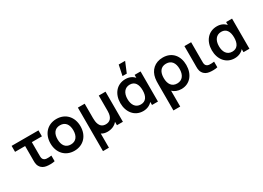

<svg xmlns="http://www.w3.org/2000/svg" viewBox="-17 -1771 4080 2981"><g transform="rotate(-30 2023.5 -281.0)"><path d="M337 4C375 10.5 444 11 484.5 0V-101C455.5 -96.5 422.5 -94.5 396 -97C373 -99 350.5 -108 337 -130C324 -152.5 326 -183 326 -227.5V-433H506.5V-540H25V-433H205.5V-220.5C205.5 -152 200.5 -109 228 -64C257 -17 297.5 -2.5 337 4Z M834.5 15C996 15 1104 -101.5 1104 -270C1104 -437 997.5 -555 834.5 -555C675 -555 566 -439.5 566 -270C566 -103 672 15 834.5 15ZM834.5 -98C741.5 -98 693.5 -165 693.5 -270C693.5 -372 737.5 -442 834.5 -442C929 -442 976.5 -374.5 976.5 -270C976.5 -168.5 930 -98 834.5 -98Z M1319.5 240V-14C1346.5 4.5 1382 15.5 1425.5 15.5C1503 15.5 1563 -13 1602 -61V0H1708.5V-540H1587.5V-262.5C1587.5 -131.5 1522.5 -98 1461.5 -98C1346 -98 1335 -213.5 1335 -280V-540H1213V240Z M2096.5 -802.5 2058 -617.5H2134.5L2211.5 -802.5ZM2230.5 -486.5C2193.5 -530 2139 -555 2071 -555C1916 -555 1818.5 -434 1818.5 -270C1818.5 -108 1914.5 15 2067.5 15C2135.5 15 2192.5 -11 2230.5 -55V0H2337V-540H2230.5ZM2086 -93C1988.5 -93 1946 -172 1946 -269.5C1946 -378 1998 -447 2087.5 -447C2179.5 -447 2219 -375.5 2219 -270C2219 -165.5 2179.5 -93 2086 -93Z M2597.5 240V-44C2632.5 -8 2689 15 2753.5 15C2906 15 3002.5 -107.5 3002.5 -272C3002.5 -434 2908.5 -555 2741 -555C2597 -555 2504 -465.5 2482.5 -336C2476.5 -303 2476 -268 2476 -232V240ZM2738 -93C2643.5 -93 2596.5 -163 2596.5 -270.5C2596.5 -375.5 2640.5 -447 2738 -447C2834 -447 2881.5 -377.5 2881.5 -271C2881.5 -166 2834 -93 2738 -93Z M3254 4C3292.5 10.5 3361.5 11 3401.5 0V-101C3373 -96.5 3340 -94.5 3313.5 -97C3290.5 -99 3267.5 -108 3254.5 -130C3241 -152.5 3243.5 -183 3243.5 -227.5V-540H3123V-220.5C3123 -152 3118 -109 3145.5 -64C3174.5 -17 3214.5 -2.5 3254 4Z M3870.5 -486.5C3833.5 -530 3779 -555 3711 -555C3556 -555 3458.5 -434 3458.5 -270C3458.5 -108 3554.5 15 3707.5 15C3775.5 15 3832.5 -11 3870.5 -55V0H3977V-540H3870.5ZM3726 -93C3628.5 -93 3586 -172 3586 -269.5C3586 -378 3638 -447 3727.5 -447C3819.5 -447 3859 -375.5 3859 -270C3859 -165.5 3819.5 -93 3726 -93Z"/></g></svg>

Font: Hauora
Style: Bold
Weight: 700
Designer: Wayne Shih
Foundry: WCYS
Version: Version 1.001;hotconv 1.0.109;makeotfexe 2.5.65596